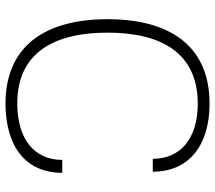

<svg xmlns="http://www.w3.org/2000/svg" viewBox="-62 -711 784 700"><g transform="rotate(90 330.0 -361.0)"><path d="M357 -32C171 -32 99 -168 99 -361C99 -554 171 -690 358 -690C489 -690 559 -624 559 -526H606C606 -656 512 -733 358 -733C140 -733 50 -579 50 -361C50 -143 140 10 357 11H358C519 10 610 -66 610 -196H563C563 -94 487 -32 357 -32Z"/></g></svg>

Font: Perun ExtraLight
Style: Regular
Weight: 200
Foundry: Copyright (c) Stefan Peev, Context Ltd, 2016
Version: Version 1.089